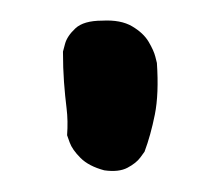

<svg xmlns="http://www.w3.org/2000/svg" viewBox="-20 -659 213 186"><path d="M81 -494Q66 -498 58 -506Q50 -514 47.5 -521Q45 -528 45 -528Q46 -542 44.5 -554Q43 -566 42 -579.5Q41 -593 41 -609Q41 -609 43 -616.5Q45 -624 53 -631.5Q61 -639 79 -639Q97 -640 108 -633.5Q119 -627 124 -618.5Q129 -610 130.5 -604Q132 -598 132 -598Q134 -568 130 -548Q126 -528 120 -512Q120 -512 116 -506.5Q112 -501 103.5 -496.5Q95 -492 81 -494Z"/></svg>

Font: Sour Gummy Black Medium
Style: Regular
Weight: 500
Version: Version 1.000